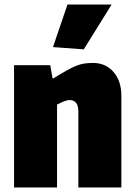

<svg xmlns="http://www.w3.org/2000/svg" viewBox="-20 -828 596 848"><path d="M214 -620 278 -808H473L350 -610ZM42 -540H202L212 -482H216Q250 -503 274 -516.5Q298 -530 317 -537.5Q336 -545 353 -547.5Q370 -550 391 -550Q447 -550 481.5 -510Q516 -470 516 -405V0H326V-335Q326 -363 315.5 -374.5Q305 -386 289 -386Q276 -386 261.5 -380Q247 -374 232 -366V0H42Z"/></svg>

Font: Encode Sans Compressed
Style: Black
Weight: 900
Designer: Pablo Impallari, Andres Torresi
Foundry: Pablo Impallari, Andres Torresi
Version: Version 1.000; ttfautohint (v1.00) -l 8 -r 50 -G 200 -x 14 -